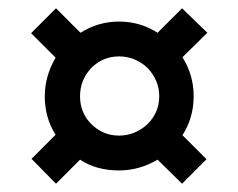

<svg xmlns="http://www.w3.org/2000/svg" viewBox="-20 -565 575 463"><path d="M114 -426 55 -485 115 -545 174 -486Q217 -513 267 -513Q318 -513 360 -486L419 -545L480 -486L420 -427Q447 -384 447 -333Q447 -281 420 -239L478 -181L419 -122L360 -180Q316 -154 267 -154Q212 -154 173 -180L115 -122L56 -182L114 -240Q88 -281 88 -333Q88 -381 114 -426ZM173 -333Q173 -293 200 -266Q228 -238 267 -238Q306 -238 336 -266Q364 -294 364 -333Q364 -371 336 -401Q306 -429 267 -429Q228 -429 200 -401Q173 -372 173 -333Z"/></svg>

Font: Almarai Bold
Style: Regular
Weight: 700
Designer: Boutros International 2019
Foundry: Created by Boutros International 2019
Version: Version 1.10